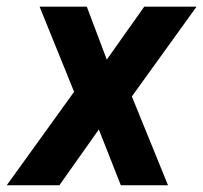

<svg xmlns="http://www.w3.org/2000/svg" viewBox="-60 -548 602 568"><path d="M255.9 -371.6 366.7 -528.3H521.5L330.1 -262.7L437 0H297.4L232.4 -165L115.7 0H-40L159.2 -276.4L57.1 -528.3H196.8Z"/></svg>

Font: TypoPRO Roboto
Style: Bold Italic
Weight: 700
Italic angle: -12°
Designer: Google
Version: Version 2.136; 2016